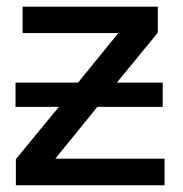

<svg xmlns="http://www.w3.org/2000/svg" viewBox="-20 -548 540 568"><path d="M466.8 -78.6V0H26.9V-77.1L154.3 -231.9H25.9V-303.7H210.9L330.1 -450.2H46.9V-528.3H446.8V-451.2L325.7 -303.7H461.4V-231.9H268.1L143.6 -78.6Z"/></svg>

Font: Arimo Medium
Style: Regular
Weight: 500
Designer: Steve Matteson
Foundry: Monotype Imaging Inc.
Version: Version 1.33